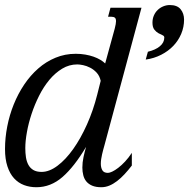

<svg xmlns="http://www.w3.org/2000/svg" viewBox="-34 -747 765 777"><path d="M373.5 -419.9Q369.1 -439.9 357.2 -452.9Q345.2 -465.8 330.8 -473.1Q316.4 -480.5 302.2 -483.4Q288.1 -486.3 278.8 -486.3Q246.1 -486.3 217.8 -469.2Q189.5 -452.1 166 -424.1Q142.6 -396 124.5 -360.1Q106.4 -324.2 94 -286.6Q81.5 -249 75 -212.6Q68.4 -176.3 68.4 -147.5Q68.4 -127.9 71 -110.6Q73.7 -93.3 80.8 -80.1Q87.9 -66.9 100.8 -59.1Q113.8 -51.3 134.3 -51.3Q165.5 -51.3 198.7 -76.2Q231.9 -101.1 262.2 -143.8Q292.5 -186.5 317.9 -243.2Q343.3 -299.8 359.4 -363.8ZM430.2 -630.9Q435.5 -651.4 435.5 -661.1Q435.5 -671.9 430.7 -675.5Q425.8 -679.2 417 -679.2H403.3L413.1 -715.8H538.6L388.2 -157.2Q386.2 -150.4 383.8 -141.4Q381.3 -132.3 379.2 -122.8Q377 -113.3 375.5 -103.3Q374 -93.3 374 -84.5Q374 -68.8 380.1 -58.1Q386.2 -47.4 402.8 -47.4Q409.2 -47.4 420.2 -52.5Q431.2 -57.6 444.6 -67.9Q458 -78.1 472.2 -93.3Q486.3 -108.4 499.5 -128.4V-77.1Q484.9 -58.1 470 -42Q455.1 -25.9 439.7 -14.2Q424.3 -2.4 408.4 4.2Q392.6 10.7 376 10.7Q354 10.7 339.1 4.4Q324.2 -2 315.4 -12.7Q306.6 -23.4 303 -38.1Q299.3 -52.7 299.3 -68.8Q299.3 -89.8 304 -111.6Q308.6 -133.3 314.5 -152.8Q266.6 -72.3 219 -30.8Q171.4 10.7 113.3 10.7Q86.4 10.7 63.2 2Q40 -6.8 22.9 -25.4Q5.9 -43.9 -3.9 -73.5Q-13.7 -103 -13.7 -144Q-13.7 -189.5 -4.6 -235.6Q4.4 -281.7 21.7 -324.7Q39.1 -367.7 64 -404.8Q88.9 -441.9 120.6 -469.7Q152.3 -497.6 190.7 -513.4Q229 -529.3 272.5 -529.3Q293 -529.3 311.3 -526.1Q329.6 -522.9 344.7 -517.6Q359.9 -512.2 371.8 -505.1Q383.8 -498 391.6 -490.2ZM555.7 -505.9 564.5 -537.6Q595.2 -544.9 613 -559.8Q630.9 -574.7 630.9 -595.2Q630.9 -601.6 623.3 -604.7Q615.7 -607.9 606.9 -612.8Q598.1 -617.7 590.6 -627.2Q583 -636.7 583 -655.3Q583 -671.4 588.9 -684.6Q594.7 -697.8 604.5 -707Q614.3 -716.3 627 -721.4Q639.6 -726.6 653.3 -726.6Q683.1 -726.6 697 -709.5Q710.9 -692.4 710.9 -667.5Q710.9 -637.7 699.5 -610.4Q688 -583 667.5 -561.5Q647 -540 618.4 -525.4Q589.8 -510.7 555.7 -505.9Z"/></svg>

Font: Arian Grqi
Style: Italic
Weight: 400
Italic angle: -15°
Designer: Ruben Hakobyan (Tarumian)
Foundry: Ruben Hakobyan (Tarumian)
Version: Version 1.002